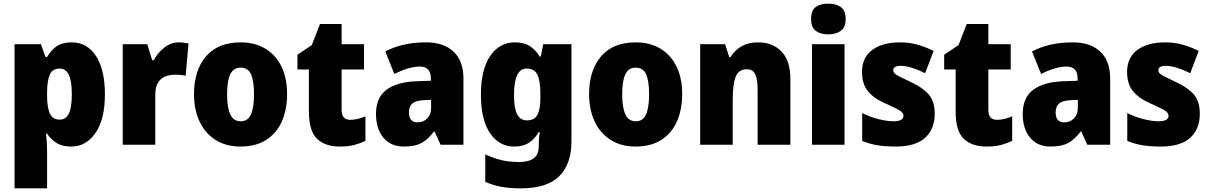

<svg xmlns="http://www.w3.org/2000/svg" viewBox="-20 -796 6653 1056"><path d="M374 -563Q459 -563 508 -488Q557 -413 557 -277Q557 -139 505 -64.5Q453 10 372 10Q322 10 290.5 -10Q259 -30 239 -61H233Q236 -35 237.5 -11Q239 13 239 37V240H60V-553H205L230 -483H239Q262 -522 293 -542.5Q324 -563 374 -563ZM309 -419Q270 -419 255 -388Q240 -357 239 -292V-270Q239 -204 254.5 -171Q270 -138 309 -138Q342 -138 358.5 -171Q375 -204 375 -277Q375 -352 358 -385.5Q341 -419 309 -419Z M964 -563Q977 -563 991.5 -561Q1006 -559 1017 -557L1001 -379Q991 -382 977.5 -383.5Q964 -385 942 -385Q915 -385 890.5 -376Q866 -367 850 -343Q834 -319 834 -274V0H655V-553H790L817 -465H826Q845 -503 882 -533Q919 -563 964 -563Z M1559 -278Q1559 -194 1530.5 -129Q1502 -64 1445 -27Q1388 10 1302 10Q1223 10 1165.5 -26.5Q1108 -63 1077.5 -128Q1047 -193 1047 -278Q1047 -408 1112.5 -485.5Q1178 -563 1305 -563Q1379 -563 1436.5 -530Q1494 -497 1526.5 -433Q1559 -369 1559 -278ZM1229 -277Q1229 -205 1246.5 -167Q1264 -129 1304 -129Q1344 -129 1360.5 -167Q1377 -205 1377 -278Q1377 -351 1360.5 -387.5Q1344 -424 1303 -424Q1264 -424 1246.5 -387.5Q1229 -351 1229 -277Z M1906 -137Q1928 -137 1948 -142Q1968 -147 1990 -156V-21Q1960 -7 1927.5 1.5Q1895 10 1849 10Q1768 10 1723.5 -33Q1679 -76 1679 -182V-414H1616V-495L1695 -548L1740 -664H1859V-553H1982V-414H1859V-191Q1859 -137 1906 -137Z M2324 -563Q2420 -563 2474.5 -512Q2529 -461 2529 -363V0H2403L2370 -73H2367Q2335 -30 2299 -10Q2263 10 2201 10Q2129 10 2088.5 -39Q2048 -88 2048 -169Q2048 -258 2104 -301Q2160 -344 2266 -349L2350 -352V-362Q2350 -398 2334 -414Q2318 -430 2289 -430Q2259 -430 2223.5 -419.5Q2188 -409 2149 -389L2099 -513Q2144 -537 2200 -550Q2256 -563 2324 -563ZM2312 -245Q2267 -243 2248 -226.5Q2229 -210 2229 -178Q2229 -123 2277 -123Q2308 -123 2329.5 -144.5Q2351 -166 2351 -202V-247Z M2812 -563Q2862 -563 2894 -542.5Q2926 -522 2948 -485H2954L2968 -553H3123V-19Q3123 107 3055.5 173.5Q2988 240 2844 240Q2784 240 2737.5 231.5Q2691 223 2649 204V53Q2697 75 2739 85Q2781 95 2835 95Q2888 95 2915.5 74.5Q2943 54 2943 10V1Q2943 -13 2944.5 -32.5Q2946 -52 2949 -70H2943Q2923 -34 2891 -12Q2859 10 2808 10Q2725 10 2675 -64Q2625 -138 2625 -274Q2625 -413 2676 -488Q2727 -563 2812 -563ZM2876 -419Q2807 -419 2807 -272Q2807 -200 2824.5 -167Q2842 -134 2878 -134Q2919 -134 2935.5 -164Q2952 -194 2952 -256V-281Q2952 -350 2936 -384.5Q2920 -419 2876 -419Z M3732 -278Q3732 -194 3703.5 -129Q3675 -64 3618 -27Q3561 10 3475 10Q3396 10 3338.5 -26.5Q3281 -63 3250.5 -128Q3220 -193 3220 -278Q3220 -408 3285.5 -485.5Q3351 -563 3478 -563Q3552 -563 3609.5 -530Q3667 -497 3699.5 -433Q3732 -369 3732 -278ZM3402 -277Q3402 -205 3419.5 -167Q3437 -129 3477 -129Q3517 -129 3533.5 -167Q3550 -205 3550 -278Q3550 -351 3533.5 -387.5Q3517 -424 3476 -424Q3437 -424 3419.5 -387.5Q3402 -351 3402 -277Z M4149 -563Q4229 -563 4278 -513Q4327 -463 4327 -360V0H4147V-304Q4147 -359 4134 -387Q4121 -415 4088 -415Q4042 -415 4026 -374Q4010 -333 4010 -246V0H3831V-553H3968L3991 -482H3998Q4022 -521 4059.5 -542Q4097 -563 4149 -563Z M4536 -776Q4578 -776 4604.5 -757Q4631 -738 4631 -691Q4631 -645 4604 -626Q4577 -607 4536 -607Q4493 -607 4467 -626Q4441 -645 4441 -691Q4441 -739 4466.5 -757.5Q4492 -776 4536 -776ZM4625 -553V0H4446V-553Z M5121 -170Q5121 -87 5068.5 -38.5Q5016 10 4905 10Q4853 10 4809.5 3.5Q4766 -3 4722 -21V-174Q4766 -152 4813 -140.5Q4860 -129 4893 -129Q4949 -129 4949 -159Q4949 -169 4941 -178Q4933 -187 4910.5 -198.5Q4888 -210 4845 -229Q4783 -257 4752 -296.5Q4721 -336 4721 -400Q4721 -480 4777.5 -521.5Q4834 -563 4930 -563Q4980 -563 5024 -551Q5068 -539 5115 -516L5068 -393Q5034 -411 4997.5 -422.5Q4961 -434 4935 -434Q4893 -434 4893 -410Q4893 -400 4900 -392.5Q4907 -385 4928 -374.5Q4949 -364 4991 -344Q5054 -315 5087.5 -277Q5121 -239 5121 -170Z M5463 -137Q5485 -137 5505 -142Q5525 -147 5547 -156V-21Q5517 -7 5484.5 1.5Q5452 10 5406 10Q5325 10 5280.5 -33Q5236 -76 5236 -182V-414H5173V-495L5252 -548L5297 -664H5416V-553H5539V-414H5416V-191Q5416 -137 5463 -137Z M5881 -563Q5977 -563 6031.5 -512Q6086 -461 6086 -363V0H5960L5927 -73H5924Q5892 -30 5856 -10Q5820 10 5758 10Q5686 10 5645.5 -39Q5605 -88 5605 -169Q5605 -258 5661 -301Q5717 -344 5823 -349L5907 -352V-362Q5907 -398 5891 -414Q5875 -430 5846 -430Q5816 -430 5780.5 -419.5Q5745 -409 5706 -389L5656 -513Q5701 -537 5757 -550Q5813 -563 5881 -563ZM5869 -245Q5824 -243 5805 -226.5Q5786 -210 5786 -178Q5786 -123 5834 -123Q5865 -123 5886.5 -144.5Q5908 -166 5908 -202V-247Z M6579 -170Q6579 -87 6526.5 -38.5Q6474 10 6363 10Q6311 10 6267.5 3.5Q6224 -3 6180 -21V-174Q6224 -152 6271 -140.5Q6318 -129 6351 -129Q6407 -129 6407 -159Q6407 -169 6399 -178Q6391 -187 6368.5 -198.5Q6346 -210 6303 -229Q6241 -257 6210 -296.5Q6179 -336 6179 -400Q6179 -480 6235.5 -521.5Q6292 -563 6388 -563Q6438 -563 6482 -551Q6526 -539 6573 -516L6526 -393Q6492 -411 6455.5 -422.5Q6419 -434 6393 -434Q6351 -434 6351 -410Q6351 -400 6358 -392.5Q6365 -385 6386 -374.5Q6407 -364 6449 -344Q6512 -315 6545.5 -277Q6579 -239 6579 -170Z"/></svg>

Font: Noto Sans Hebrew SemiCondensed Black
Style: Regular
Weight: 900
Width: 4
Designer: Ben Nathan
Foundry: Google LLC
Version: Version 3.001; ttfautohint (v1.8.4.7-5d5b)